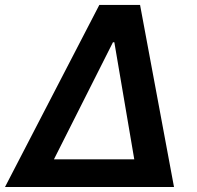

<svg xmlns="http://www.w3.org/2000/svg" viewBox="-41 -747 785 767"><path d="M-21 0 355.8 -727.3H518.5L654.1 0ZM174.4 -110.4H495.4L415.8 -578.1H410.2Z"/></svg>

Font: Inter UI Semi Bold
Style: Italic
Weight: 600
Italic angle: -9.39999°
Designer: Rasmus Andersson
Foundry: rsms
Version: 3.2;8d6f07862